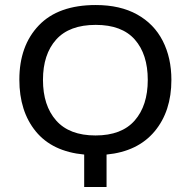

<svg xmlns="http://www.w3.org/2000/svg" viewBox="-20 -744 759 764"><path d="M662 -426Q662 -301 595 -221Q528 -141 404 -129V0H315V-129Q188 -141 122.5 -221Q57 -301 57 -427Q57 -562 134.5 -643Q212 -724 361 -724Q458 -724 525.5 -686.5Q593 -649 627.5 -581.5Q662 -514 662 -426ZM151 -426Q151 -324 203.5 -264.5Q256 -205 360 -205Q464 -205 516 -264.5Q568 -324 568 -426Q568 -528 516.5 -586.5Q465 -645 361 -645Q256 -645 203.5 -586.5Q151 -528 151 -426Z"/></svg>

Font: Noto Sans Display
Style: Regular
Weight: 400
Designer: Monotype Design team
Foundry: Monotype Imaging Inc.
Version: Version 1.000